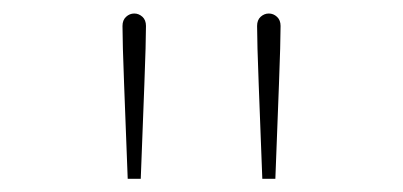

<svg xmlns="http://www.w3.org/2000/svg" viewBox="-20 -780 602 287"><path d="M170.9 -512.7Q168 -591.8 165.5 -654.3Q163.1 -716.8 163.1 -741.2Q163.1 -750 168.5 -754.9Q173.8 -759.8 180.7 -759.8Q187.5 -759.8 192.9 -754.9Q198.2 -750 198.2 -741.2Q198.2 -716.8 195.8 -654.3Q193.4 -591.8 190.4 -512.7ZM372.1 -512.7Q369.1 -591.8 366.7 -654.3Q364.3 -716.8 364.3 -741.2Q364.3 -750 369.6 -754.9Q375 -759.8 381.8 -759.8Q388.7 -759.8 394 -754.9Q399.4 -750 399.4 -741.2Q399.4 -716.8 397 -654.3Q394.5 -591.8 391.6 -512.7Z"/></svg>

Font: Reddit Mono ExtraLight
Style: Regular
Weight: 250
Monospace: yes
Designer: Stephen Hutchings
Foundry: Reddit
Version: Version 1.014